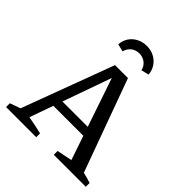

<svg xmlns="http://www.w3.org/2000/svg" viewBox="-234 -1025 1175 1175"><g transform="rotate(45 354.0 -437.0)"><path d="M633 -52Q650 -48 667.5 -43.5Q685 -39 702 -33V0H425V-33L524 -53L332 -618H356L157 -57Q187 -52 215.5 -46Q244 -40 273 -33V0H12V-33L80 -57L302 -653H414ZM182 -210V-268H525V-210ZM357 -874Q394 -874 422.5 -858.5Q451 -843 468.5 -816.5Q486 -790 488 -757L438 -745Q433 -773 410.5 -791Q388 -809 357 -809Q325 -809 303.5 -791Q282 -773 275 -745L226 -757Q228 -790 245 -816.5Q262 -843 291.5 -858.5Q321 -874 357 -874Z"/></g></svg>

Font: Piazzolla 24pt Medium
Style: Regular
Weight: 500
Designer: Juan Pablo del Peral
Foundry: Huerta Tipografica
Version: Version 2.005